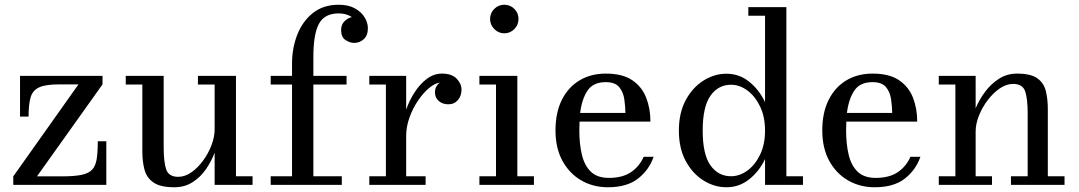

<svg xmlns="http://www.w3.org/2000/svg" viewBox="-20 -780 4551 810"><path d="M228.5 -424Q171.5 -424 144.2 -411Q117 -398 108.8 -368.2Q100.5 -338.5 100.5 -288H64.5V-460H412.5V-424L136 -36H241Q292 -36 322.5 -42Q353 -48 368 -63.5Q383 -79 387.8 -108.2Q392.5 -137.5 392.5 -184H428.5V0H36V-36L311 -424Z M670.5 -460V-159Q670.5 -96 681.2 -65Q692 -34 732 -34Q760.5 -34 787.8 -53.2Q815 -72.5 837.2 -103Q859.5 -133.5 872.5 -168.2Q885.5 -203 885.5 -234.5V-423.5H815V-460H975.5V-36.5H1045.5V0H885.5V-136Q872 -99.5 848.8 -66Q825.5 -32.5 792.2 -11.2Q759 10 715 10Q657 10 628 -9.8Q599 -29.5 589.8 -63.5Q580.5 -97.5 580.5 -141V-423.5H510.5V-460Z M1122 -36.5H1212V-423.5H1122V-460H1212V-511.5Q1212 -577 1234.2 -633.8Q1256.5 -690.5 1300.2 -725.2Q1344 -760 1409 -760Q1449.5 -760 1476.8 -745Q1504 -730 1518 -707.2Q1532 -684.5 1532 -661Q1532 -630.5 1514.8 -614.8Q1497.5 -599 1474.5 -599Q1456 -599 1437.5 -611.2Q1419 -623.5 1419 -653.5Q1419 -676.5 1433.5 -690.5Q1448 -704.5 1464.5 -708Q1440.5 -723.5 1409 -723.5Q1349 -723.5 1325.5 -679.5Q1302 -635.5 1302 -540V-460H1442V-423.5H1302V-36.5H1422V0H1122Z M1538 -36.5H1608V-423.5H1538V-460H1693.5V-317.5Q1707.5 -357.5 1730.2 -392.2Q1753 -427 1782 -448.2Q1811 -469.5 1844.5 -469.5Q1886 -469.5 1906.5 -448.2Q1927 -427 1927 -401.5Q1927 -376 1911.8 -358Q1896.5 -340 1871.5 -340Q1847 -340 1831 -354Q1815 -368 1815 -390.5Q1815 -404.5 1820.8 -414.8Q1826.5 -425 1836 -431.5Q1814.5 -429 1790 -408.5Q1765.5 -388 1743.5 -355.5Q1721.5 -323 1707.5 -284.2Q1693.5 -245.5 1693.5 -206V-36.5H1775.5V0H1538Z M2047.5 -700Q2047.5 -725 2065.2 -742.5Q2083 -760 2107.5 -760Q2132.5 -760 2150 -742.5Q2167.5 -725 2167.5 -700Q2167.5 -675.5 2150 -657.5Q2132.5 -639.5 2107.5 -639.5Q2083 -639.5 2065.2 -657.5Q2047.5 -675.5 2047.5 -700ZM2002.5 -36.5H2072.5V-423.5H2002.5V-460H2162.5V-36.5H2232.5V0H2002.5Z M2737.5 -118.5Q2718 -62.5 2671.2 -26.2Q2624.5 10 2544.5 10Q2482.5 10 2432.5 -18.8Q2382.5 -47.5 2353 -101.2Q2323.5 -155 2323.5 -230Q2323.5 -305 2350.2 -358.5Q2377 -412 2424.8 -440.8Q2472.5 -469.5 2535.5 -469.5Q2606.5 -469.5 2647.5 -441.5Q2688.5 -413.5 2706.2 -367.5Q2724 -321.5 2724 -267H2425Q2424 -250 2424 -230Q2424 -173 2434.8 -127.5Q2445.5 -82 2472.5 -55.8Q2499.5 -29.5 2549 -29.5Q2605.5 -29.5 2641.2 -53.2Q2677 -77 2695.5 -118.5ZM2535.5 -433.5Q2482 -433.5 2458.2 -397.2Q2434.5 -361 2427.5 -303.5H2618.5Q2618 -331.5 2613.8 -361.5Q2609.5 -391.5 2592.2 -412.5Q2575 -433.5 2535.5 -433.5Z M3367.5 -36.5V0H3207.5V-109Q3183.5 -58 3141.2 -24Q3099 10 3044.5 10Q2994 10 2948 -18.5Q2902 -47 2873 -100.5Q2844 -154 2844 -229Q2844 -304 2873 -357.8Q2902 -411.5 2948 -440.2Q2994 -469 3044.5 -469Q3099 -469 3141.2 -434.8Q3183.5 -400.5 3207.5 -349V-713.5H3137V-750H3297.5V-36.5ZM3207.5 -229Q3207.5 -287.5 3186.5 -331Q3165.5 -374.5 3132.8 -398.5Q3100 -422.5 3064 -422.5Q3010 -422.5 2977.2 -376Q2944.5 -329.5 2944.5 -229Q2944.5 -128.5 2977.2 -82.5Q3010 -36.5 3064 -36.5Q3100 -36.5 3132.8 -60.2Q3165.5 -84 3186.5 -127.2Q3207.5 -170.5 3207.5 -229Z M3863 -118.5Q3843.5 -62.5 3796.8 -26.2Q3750 10 3670 10Q3608 10 3558 -18.8Q3508 -47.5 3478.5 -101.2Q3449 -155 3449 -230Q3449 -305 3475.8 -358.5Q3502.5 -412 3550.2 -440.8Q3598 -469.5 3661 -469.5Q3732 -469.5 3773 -441.5Q3814 -413.5 3831.8 -367.5Q3849.5 -321.5 3849.5 -267H3550.5Q3549.5 -250 3549.5 -230Q3549.5 -173 3560.2 -127.5Q3571 -82 3598 -55.8Q3625 -29.5 3674.5 -29.5Q3731 -29.5 3766.8 -53.2Q3802.5 -77 3821 -118.5ZM3661 -433.5Q3607.5 -433.5 3583.8 -397.2Q3560 -361 3553 -303.5H3744Q3743.5 -331.5 3739.2 -361.5Q3735 -391.5 3717.8 -412.5Q3700.5 -433.5 3661 -433.5Z M3940.5 -36.5H4010.5V-423.5H3940.5V-460H4096V-323Q4111 -359.5 4136 -393Q4161 -426.5 4194.8 -448Q4228.5 -469.5 4270.5 -469.5Q4328 -469.5 4355.5 -450.2Q4383 -431 4391.8 -397Q4400.5 -363 4400.5 -319.5V-36.5H4471V0H4245V-36.5H4315.5V-301Q4315.5 -364 4304.8 -395Q4294 -426 4254 -426Q4225.5 -426 4197.5 -406.8Q4169.5 -387.5 4146.5 -357Q4123.5 -326.5 4109.8 -291.8Q4096 -257 4096 -225.5V-36.5H4165V0H3940.5Z"/></svg>

Font: Bodoni* 06pt
Style: Regular
Weight: 400
Version: Version 2.3